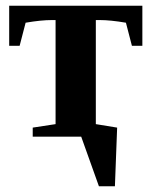

<svg xmlns="http://www.w3.org/2000/svg" viewBox="-20 -479 531 673"><path d="M479 -318.4H442.4L421.4 -399.4Q367.2 -408.7 329.1 -408.7H315.9V-43.9L390.6 -31.7L382.8 173.8H326.7L264.6 0H94.7V-31.7L174.8 -43.9V-408.7H162.1Q124 -408.7 69.8 -399.4L48.8 -318.4H12.2V-459H479Z"/></svg>

Font: Liberation Serif
Style: Bold
Weight: 700
Designer: Steve Matteson
Foundry: Ascender Corporation
Version: Version 2.1.5